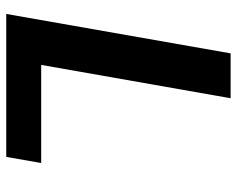

<svg xmlns="http://www.w3.org/2000/svg" viewBox="-90 -650 740 599"><g transform="rotate(90 279.5 -350.0)"><path d="M23 0 146 -700H286L182 -109H488L469 0Z"/></g></svg>

Font: DM Sans 24pt ExtraBold
Style: Italic
Weight: 800
Italic angle: -10°
Designer: Colophon Foundry, Jonny Pinhorn
Foundry: Colophon Foundry
Version: Version 4.004;gftools[0.9.30]